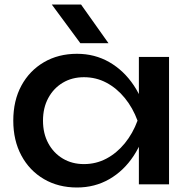

<svg xmlns="http://www.w3.org/2000/svg" viewBox="-20 -819 827 853"><path d="M597 0V-566H731V0ZM637 -283Q618 -194 574 -127Q530 -60 465.5 -23Q401 14 322 14Q239 14 175 -23.5Q111 -61 75 -128Q39 -195 39 -283Q39 -372 75 -438.5Q111 -505 175 -542.5Q239 -580 322 -580Q401 -580 465.5 -543Q530 -506 574.5 -439.5Q619 -373 637 -283ZM171 -283Q171 -226 194.5 -182.5Q218 -139 259 -114.5Q300 -90 353 -90Q407 -90 453 -114.5Q499 -139 534.5 -182.5Q570 -226 591 -283Q570 -340 534.5 -383.5Q499 -427 453 -451.5Q407 -476 353 -476Q300 -476 259 -451.5Q218 -427 194.5 -383.5Q171 -340 171 -283ZM340 -799 462 -627H337L210 -799Z"/></svg>

Font: Bounded
Style: Regular
Weight: 400
Designer: Vlad Churkin
Version: Version 1.0